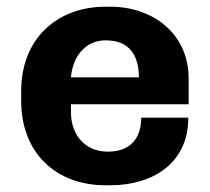

<svg xmlns="http://www.w3.org/2000/svg" viewBox="-20 -541 624 571"><path d="M540 -191H400C400 -123 361 -90 301 -90C231 -90 191 -142 191 -207V-231H541V-307C541 -444 431 -521 309 -521H293C153 -521 43 -429 43 -270V-241C43 -82 151 10 293 10H309C427 10 540 -50 540 -191ZM294 -421C367 -421 393 -374 393 -311H191C196 -373 234 -421 294 -421Z"/></svg>

Font: Chivo
Style: Bold
Weight: 700
Designer: Hector Gatti
Foundry: Omnibus-Type
Version: Version 1.003;PS 001.003;hotconv 1.0.70;makeotf.lib2.5.58329